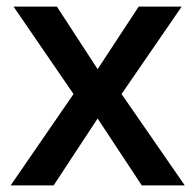

<svg xmlns="http://www.w3.org/2000/svg" viewBox="-20 -560 591 580"><path d="M202.1 -275.9 21 -540H151.9L274.9 -351.1L398.9 -540H528.8L347.2 -275.9L538.1 0H408.2L274.9 -202.1L142.1 0H12.2Z"/></svg>

Font: f0_46533          
Style: Regular
Weight: 600
Foundry: Ascender Corporation
Version: Version 1.10